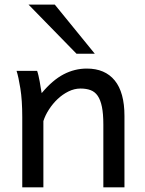

<svg xmlns="http://www.w3.org/2000/svg" viewBox="-20 -801 619 821"><path d="M351.1 -507.8Q429.2 -507.8 470.7 -456.8Q512.2 -405.8 512.2 -305.2V0H421.9V-268.6Q421.9 -314.5 415.8 -344.2Q409.7 -374 397.7 -391.4Q385.7 -408.7 367.4 -415.5Q349.1 -422.4 324.2 -422.4Q297.9 -422.4 272.7 -409.9Q247.6 -397.5 226.6 -377.7Q205.6 -357.9 189.5 -333Q173.3 -308.1 165.5 -283.2V0H75.2V-300.3Q75.2 -372.6 67.1 -422.6Q59.1 -472.7 50.8 -498H138.7Q141.6 -490.2 144.5 -477.8Q147.5 -465.3 149.9 -451.7Q152.3 -438 154.3 -424.8L158.2 -402.8Q204.6 -458.5 252 -483.2Q299.3 -507.8 351.1 -507.8ZM214.4 -781.2 385.3 -571.3H307.1L102.1 -781.2Z"/></svg>

Font: Andika Basic
Style: Regular
Weight: 400
Designer: Annie Olsen & Victor Gaultney
Foundry: SIL International
Version: Version 1.000